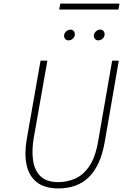

<svg xmlns="http://www.w3.org/2000/svg" viewBox="-20 -1038 686 1070"><path d="M305 12Q228.5 12 184.8 -22.8Q141 -57.5 128 -119.2Q115 -181 129 -262L206 -700H244L168 -269Q156.5 -202 164 -146Q171.5 -90 205 -56.5Q238.5 -23 305 -23Q352 -23 397 -41.8Q442 -60.5 476.5 -109.8Q511 -159 527 -251L605 -700H642L564 -249Q552 -179 528.8 -129.2Q505.5 -79.5 472.5 -48.2Q439.5 -17 397.5 -2.5Q355.5 12 305 12ZM527 -813Q516.5 -813 509.8 -820.5Q503 -828 503 -839Q503 -852.5 514.2 -862.8Q525.5 -873 539 -873Q550.5 -873 556.8 -865.2Q563 -857.5 563 -846Q563 -837 558 -829.5Q553 -822 544.8 -817.5Q536.5 -813 527 -813ZM361 -813Q350.5 -813 343.8 -820.5Q337 -828 337 -839Q337 -848 342.2 -855.8Q347.5 -863.5 355.8 -868.2Q364 -873 373 -873Q384.5 -873 390.8 -865.2Q397 -857.5 397 -846Q397 -833.5 386.2 -823.2Q375.5 -813 361 -813ZM310 -985 316 -1018H646L640 -985Z"/></svg>

Font: Overpass Thin
Style: Italic
Weight: 250
Italic angle: -10°
Designer: Delve Withrington, Dave Bailey, Thomas Jockin
Foundry: Delve Fonts LLC
Version: Version 4.000